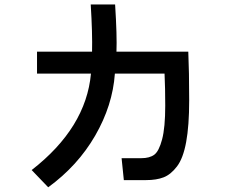

<svg xmlns="http://www.w3.org/2000/svg" viewBox="-20 -791 1040 838"><path d="M118.2 -48.8Q355.5 -233.4 377 -469.7H141.6V-565.4H381.8Q383.8 -644.5 376 -771.5H482.4Q491.2 -632.8 488.3 -565.4H801.8Q805.7 -478.5 805.7 -352.5Q805.7 -242.2 792.5 -170.9Q779.3 -99.6 752.4 -64.5Q725.6 -29.3 694.3 -17.1Q663.1 -4.9 617.2 -4.9H520.5L510.7 -100.6H596.7Q632.8 -100.6 653.3 -115.7Q673.8 -130.9 687.5 -182.6Q701.2 -234.4 701.2 -330.1Q701.2 -405.3 698.2 -469.7H481.4Q471.7 -331.1 395.5 -199.2Q319.3 -67.4 190.4 26.4Z"/></svg>

Font: Gothic A1 SemiBold
Style: Regular
Weight: 600
Version: Version 2.50